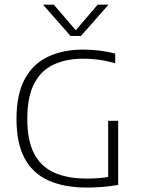

<svg xmlns="http://www.w3.org/2000/svg" viewBox="-20 -820 621 844"><path d="M363.5 4.5Q262 4.5 192.8 -26.8Q123.5 -58 88 -124.5Q52.5 -191 52.5 -297Q52.5 -406 89.2 -473.2Q126 -540.5 192 -571.2Q258 -602 345.5 -602Q382.5 -602 418.5 -597.5Q454.5 -593 486.5 -584V-542Q447.5 -553 413.8 -557.5Q380 -562 346.5 -562Q272 -562 216.5 -536.5Q161 -511 130.5 -453Q100 -395 100 -297Q100 -204 129.2 -146.2Q158.5 -88.5 217 -61.8Q275.5 -35 362.5 -35Q391 -35 419.8 -37.5Q448.5 -40 472.5 -45L455.5 -25V-289H499.5V-7Q463 -1 429.2 1.8Q395.5 4.5 363.5 4.5ZM290 -662 169 -799.5H216.5L320 -679H306L409.5 -799.5H457L336 -662Z"/></svg>

Font: Encode Sans SC ExtraLight
Style: Regular
Weight: 250
Designer: Multiple Designers
Foundry: Impallari Type
Version: Version 3.002